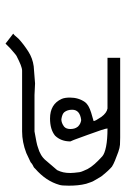

<svg xmlns="http://www.w3.org/2000/svg" viewBox="100 -555 455 695"><g transform="rotate(-90 327.5 -207.5)"><path d="M163.1 -180.2Q163.1 -214.4 184.1 -235.8Q206.5 -253.9 246.1 -253.9Q297.9 -253.9 316.9 -211.9Q321.8 -200.7 321.8 -182.1Q321.8 -150.4 305.2 -127Q295.4 -113.8 267.1 -105L236.8 -96.2Q236.8 -92.8 240.7 -85.9Q244.6 -79.1 252 -67.9Q266.1 -48.8 282.2 -45.9H465.8V0H418.9H333H283.2H206.1H176.8Q162.1 0 151.1 -0.7Q140.1 -1.5 125 -6.8Q106.4 -13.7 93.3 -19Q80.1 -24.4 71.8 -29.8Q65.9 -34.7 56.9 -44.2Q47.9 -53.7 36.1 -68.8L20 -96.2Q17.6 -100.1 15.4 -106.7Q13.2 -113.3 9.8 -123Q5.9 -138.2 4.4 -153.8Q2.9 -169.4 2.9 -186Q2.9 -211.9 5.9 -220.2Q12.7 -244.1 27.1 -265.9Q41.5 -287.6 64.9 -308.1Q68.4 -313 78.1 -316.9Q80.6 -318.4 83 -320.1Q85.4 -321.8 87.9 -324.2L121.1 -339.8Q160.6 -355 199.2 -355H418.9Q427.2 -355 440.2 -360.1Q453.1 -365.2 472.2 -375Q475.1 -376.5 481.9 -382.3Q488.8 -388.2 500 -397.9L517.1 -415L553.2 -387.2L547.9 -382.8L534.2 -367.2Q513.7 -348.6 489 -332.8Q464.4 -316.9 435.1 -313L373 -308.1L331.1 -310.1H199.2Q176.3 -306.2 162.1 -303.2Q147.9 -300.3 142.1 -297.9Q110.4 -289.1 94.2 -269L59.1 -228Q53.7 -216.8 51.3 -206.1Q48.8 -195.3 48.8 -180.2Q48.8 -169.4 51.8 -147Q52.7 -141.6 55.9 -134.3Q59.1 -127 63 -118.2Q69.8 -105.5 81.5 -92.3Q93.3 -79.1 108.9 -64.9Q118.7 -56.2 144.5 -51Q170.4 -45.9 210 -45.9Q210 -55.2 187 -117.2L169.9 -164.1Q168.9 -166.5 167.5 -170.2Q166 -173.8 163.1 -180.2ZM243.2 -212.9Q230 -212.9 216.8 -203.1Q208 -195.8 208 -180.2Q208 -173.3 209.7 -166.5Q211.4 -159.7 216.8 -152.8Q222.2 -147.5 227.8 -144.8Q233.4 -142.1 240.2 -141.1Q277.8 -145.5 277.8 -173.8Q277.8 -190.9 269 -202.1Q262.7 -210 243.2 -212.9Z"/></g></svg>

Font: Defago Noto Sans
Style: Regular
Weight: 400
Designer: John M. Durdin
Foundry: Lao IT Dev Co., Ltd.
Version: Version 1.000 2007 initial release